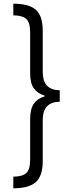

<svg xmlns="http://www.w3.org/2000/svg" viewBox="-20 -852 384 1038"><path d="M303 -302Q260 -302 235.5 -278.5Q211 -255 211 -199V20Q211 99 173.5 132.5Q136 166 52 166V103Q99 103 121 84.5Q143 66 143 10V-207Q143 -263 163 -291.5Q183 -320 221 -331V-335Q184 -346 163.5 -373.5Q143 -401 143 -457V-676Q143 -732 121 -750.5Q99 -769 52 -769V-832Q137 -832 174 -799Q211 -766 211 -686V-468Q211 -410 236 -387Q261 -364 303 -364Z"/></svg>

Font: Noto Sans Oriya ExtCond
Style: Regular
Weight: 400
Width: 2
Designer: Amélie Bonet and Sol Matas
Foundry: Google LLC
Version: Version 2.006; ttfautohint (v1.8.4.7-5d5b)